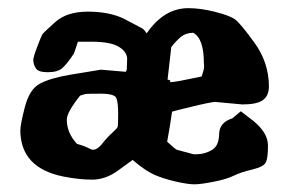

<svg xmlns="http://www.w3.org/2000/svg" viewBox="-20 -452 726 480"><path d="M405.3 -247.6Q405.3 -247.6 405.3 -247.1Q405.3 -246.6 407.2 -246.6Q418 -246.6 483.9 -260.7Q490.2 -277.8 490.2 -285.2Q490.2 -285.2 490.2 -285.6Q490.2 -293 489.7 -293.9Q489.7 -356 462.9 -370.1Q444.3 -369.6 432.6 -360.1Q420.9 -350.6 408.2 -334.5Q403.8 -293.5 398.9 -252.9Q405.8 -252 405.8 -249.5Q405.8 -249.5 405.8 -249Q405.8 -248 405.3 -247.6ZM450.7 -431.6H451.2Q481 -431.6 517.8 -422.4Q554.7 -413.1 567.9 -403.3Q581.1 -393.6 616.5 -344.7Q651.9 -295.9 652.3 -236.3Q652.3 -212.4 637.2 -201.7Q622.1 -190.9 586.4 -190.9L521.5 -196.8Q521 -197.3 519 -197.3Q508.3 -197.3 456.5 -184.6Q419.9 -175.8 410.2 -172.9Q404.8 -134.8 397.9 -97.7Q418.9 -78.6 421.9 -77.6Q442.9 -71.8 463.9 -66.4H471.2Q492.7 -66.4 510.7 -77.6Q527.3 -87.9 527.8 -116.7Q528.3 -146 561 -156.2L582 -173.8L613.8 -149.4Q649.4 -120.1 649.9 -89.4Q649.9 -87.9 649.9 -86.4Q649.9 -58.1 645 -46.9Q640.1 -35.2 611.1 -28.3Q582 -21.5 564.2 -12.7Q546.4 -3.9 513.9 2.4Q481.4 8.8 465.8 8.8Q450.2 8.8 419.9 2Q389.6 -4.9 366.9 -14.6Q344.2 -24.4 311.5 -52.2Q306.6 -48.8 275.4 -25.9Q244.1 -2.9 210.7 -2.9Q177.2 -2.9 138.2 -10.7Q31.7 -32.2 30.8 -125.5Q30.8 -140.6 42.2 -184.6Q53.7 -228.5 78.9 -242.4Q104 -256.3 154.8 -265.1L232.4 -277.8L294.4 -272.5L296.9 -277.3L297.9 -304.2Q297.9 -322.3 277.1 -335Q256.3 -347.7 209 -347.7H174.8Q165.5 -319.3 164.6 -317.9Q147.9 -292.5 136.2 -282.2Q124.5 -271.5 100.1 -271.5Q99.6 -271.5 98.6 -271.5Q75.7 -271.5 69.6 -281.2Q63.5 -291 63.5 -299.8L63 -300.3Q63 -309.1 73.2 -335.4Q83.5 -362.3 85.9 -366.2Q88.4 -370.1 117.7 -396.5Q147 -422.9 199.5 -422.9Q252 -422.9 288.6 -405.8L335.9 -380.9Q341.8 -376.5 346.7 -368.7Q390.1 -431.6 450.7 -431.6ZM205.6 -79.6Q209.5 -77.6 213.4 -77.6Q223.1 -78.1 233.9 -90.8Q248.5 -109.4 260.7 -120.1Q272.9 -130.9 274.2 -135Q275.4 -139.2 275.4 -167.7Q275.4 -196.3 270.8 -207Q266.1 -217.8 231.2 -217.8Q196.3 -217.8 192.9 -216.8L180.2 -212.9Q147.5 -171.9 147 -153.3V-152.8Q147 -120.1 172.4 -92.3Q192.4 -86.9 205.6 -79.6Z"/></svg>

Font: Drukaatie burti
Style: Bold
Weight: 700
Version: Version 0.14